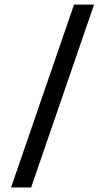

<svg xmlns="http://www.w3.org/2000/svg" viewBox="-20 -779 464 846"><path d="M394.5 -758.8 117.2 46.9H28.8L306.2 -758.8Z"/></svg>

Font: Parastoo FD
Style: Bold-FD
Weight: 700
Foundry: Saber Rastikerdar (saber.rastikerdar@gmail.com)
Version: Version 2.0.1